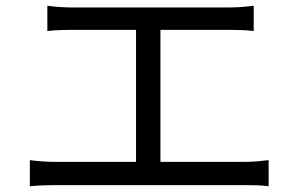

<svg xmlns="http://www.w3.org/2000/svg" viewBox="-20 -689 1040 669"><path d="M84 -131V-40C115 -43 145 -44 172 -44H833C853 -44 889 -44 916 -40V-131C890 -128 863 -125 833 -125H539V-585H779C807 -585 839 -584 864 -581V-669C840 -666 809 -663 779 -663H229C209 -663 171 -665 145 -669V-581C170 -584 210 -585 229 -585H454V-125H172C145 -125 114 -127 84 -131Z"/></svg>

Font: GenYoGothic2 TW R
Style: Regular
Weight: 400
Version: Version 2.100;PS 2.1;hotconv 16.6.51;makeotf.lib2.5.65220 DE